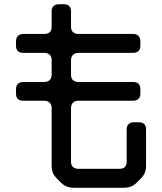

<svg xmlns="http://www.w3.org/2000/svg" viewBox="-20 -787 768 911"><path d="M225 2Q225 17 230.5 31.5Q236 46 250 60L270 80Q284 94 299 99Q314 104 330 104H568Q584 104 599 99Q614 94 628 80L648 60Q662 46 667.5 31.5Q673 17 673 2V-173Q673 -207 638 -207H616Q600 -207 590.5 -198.5Q581 -190 581 -173V-20Q581 14 546 14H352Q336 14 326.5 5.5Q317 -3 317 -20V-274Q317 -290 326 -299.5Q335 -309 352 -309H611Q627 -309 636.5 -317.5Q646 -326 646 -343V-364Q646 -398 611 -398H352Q336 -398 326.5 -406.5Q317 -415 317 -432V-502Q317 -517 326 -526.5Q335 -536 352 -536H611Q627 -536 636.5 -544.5Q646 -553 646 -570V-591Q646 -607 637 -616.5Q628 -626 611 -626H352Q336 -626 326.5 -634.5Q317 -643 317 -660V-733Q317 -767 282 -767H260Q244 -767 234.5 -758.5Q225 -750 225 -733V-660Q225 -626 190 -626H91Q75 -626 65.5 -617Q56 -608 56 -591V-570Q56 -536 91 -536H190Q206 -536 215.5 -527.5Q225 -519 225 -502V-432Q225 -417 216 -407.5Q207 -398 190 -398H91Q75 -398 65.5 -389.5Q56 -381 56 -364V-343Q56 -309 91 -309H190Q206 -309 215.5 -300Q225 -291 225 -274Z"/></svg>

Font: WDXL Lubrifont TC
Style: Regular
Weight: 400
Designer: [WDXL Lubrifont] Copyright 2020-2022 (c) NightFurySL2001, Skr-ZERO; [ZCOOL QingKe HuangYou] Copyright 2018-2022 (c) The 
Version: Version 2.001;hotconv 1.1.1;makeotfexe 2.6.0